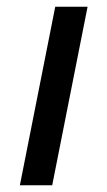

<svg xmlns="http://www.w3.org/2000/svg" viewBox="-20 -550 319 570"><path d="M39 0 144 -530H240L135 0Z"/></svg>

Font: MOST Montserrat Medium
Style: Italic
Weight: 500
Italic angle: -11.3°
Designer: Julieta Ulanovsky
Foundry: Julieta Ulanovsky
Version: Version 8.000;March 11, 2024;FontCreator 15.0.0.2926 64-bit